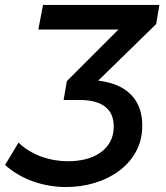

<svg xmlns="http://www.w3.org/2000/svg" viewBox="-114 -552 668 774"><path d="M152.5 202Q119 202 86 196.5Q53 191 21.2 180Q-10.5 169 -39.5 152.2Q-68.5 135.5 -93.5 113L-39.5 23Q-19.5 42 4.2 56.2Q28 70.5 53.8 79.8Q79.5 89 106.8 93.5Q134 98 160.5 98Q197.5 98 230.8 89.8Q264 81.5 289.2 64.2Q314.5 47 329.5 20.5Q344.5 -6 344.5 -42Q344.5 -66.5 336.8 -86.2Q329 -106 312.2 -120Q295.5 -134 269 -141.5Q242.5 -149 205.5 -149H142.5L155.5 -225L363.5 -433H40.5L59.5 -532H528.5L515.5 -455L282 -227Q369.5 -216.5 414.5 -170Q459.5 -123.5 459.5 -46Q459.5 13.5 433.8 59.8Q408 106 365.2 137.5Q322.5 169 267.2 185.5Q212 202 152.5 202Z"/></svg>

Font: Argentum Sans
Style: Italic
Weight: 400
Italic angle: -11.3099°
Designer: Julieta Ulanovsky, Owen Earl, Rasmus Andersson, Cristiano Sobral
Foundry: The Argentum Sans Project Authors
Version: Version 3.131; ttfautohint (v1.8.4.7-5d5b-dirty)